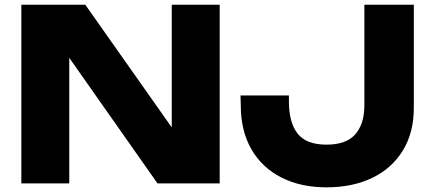

<svg xmlns="http://www.w3.org/2000/svg" viewBox="-20 -770 1818 806"><path d="M764.6 -144.8 701 -132.2V-750H902.2V0H641.2L207.6 -617.2L270.8 -629.8V0H69.6V-750H338.2ZM989.6 -369.2H1192.8V-344Q1192.8 -255.8 1229.2 -209.3Q1265.6 -162.8 1350.4 -162.8Q1434 -162.8 1471.8 -206.6Q1509.6 -250.4 1509.6 -327.6V-750H1717.2V-317.2Q1717.2 -213.4 1671.2 -138.3Q1625.2 -63.2 1542.8 -23.4Q1460.4 16.4 1350.4 16.4Q1242.6 16.4 1161.3 -24.8Q1080 -66 1035.4 -143.3Q990.8 -220.6 990.8 -327.6Z"/></svg>

Font: Unbounded
Style: Regular
Weight: 400
Designer: Luke Prowse, Jean-Baptiste Morizot, Fátima Lázaro, Florian Runge
Foundry: NaN
Version: Version 1.701;gftools[0.9.28.dev5+ged2979d]